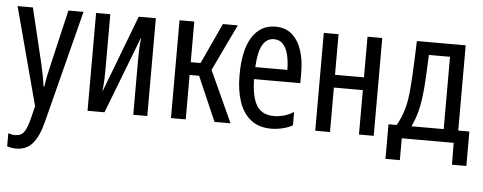

<svg xmlns="http://www.w3.org/2000/svg" viewBox="-51 -679 2642 1050"><g transform="rotate(5 1270.0 -154.0)"><path d="M67 240Q43 240 17 232V160Q38 167 55 167Q87 167 103.5 144.5Q120 122 134 65L150 0L7 -537H91L164 -233Q178 -174 187 -111H191Q198 -164 215 -233L286 -537H369L211 81Q190 163 156 201.5Q122 240 67 240Z M438 0V-537H516V-239Q516 -209 515 -180.5Q514 -152 510 -117H512L672 -537H766V0H689V-298Q689 -328 690 -357Q691 -386 695 -420H693L531 0Z M896 0V-537H977V-314H1031L1134 -537H1216L1094 -282L1223 0H1135L1029 -244H977V0Z M1447 10Q1379 10 1335 -24.5Q1291 -59 1270 -121Q1249 -183 1249 -266Q1249 -404 1294.5 -476Q1340 -548 1422 -548Q1478 -548 1513.5 -516.5Q1549 -485 1566.5 -431.5Q1584 -378 1584 -310V-252H1330Q1332 -152 1361.5 -106Q1391 -60 1457 -60Q1480 -60 1507.5 -67Q1535 -74 1564 -92V-19Q1540 -5 1508 2.5Q1476 10 1447 10ZM1331 -318H1507Q1507 -362 1498.5 -398.5Q1490 -435 1471 -457Q1452 -479 1420 -479Q1380 -479 1357.5 -440Q1335 -401 1331 -318Z M1688 0V-537H1769V-314H1928V-537H2009V0H1928V-244H1769V0Z M2084 120V-70H2129Q2154 -114 2168 -163Q2182 -212 2187 -286Q2190 -319 2191.5 -353Q2193 -387 2195 -431Q2197 -475 2199 -537H2467V-69H2528V120H2449L2448 0H2163V120ZM2210 -70H2387V-467H2271Q2269 -424 2267 -376Q2265 -328 2261 -281Q2255 -209 2242.5 -160Q2230 -111 2210 -70Z"/></g></svg>

Font: Noto Sans ExtraCondensed
Style: Regular
Weight: 400
Width: 2
Designer: Monotype Design Team
Foundry: Monotype Imaging Inc.
Version: Version 2.013; ttfautohint (v1.8.4.7-5d5b)